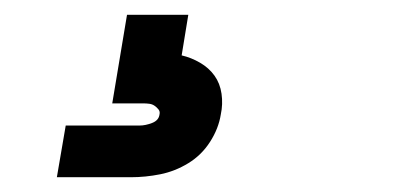

<svg xmlns="http://www.w3.org/2000/svg" viewBox="-20 -20 540 260"><path d="M57 220 69 150H169Q177 150 186 146.5Q195 143 196 135Q197 131 194.5 128Q192 125 189 123Q186 121 182 120.5Q178 120 174 120H132L152 0H235L226 55Q239 58 251 65Q263 72 270.5 82.5Q278 93 280 107Q282 121 279 135Q276 154 264.5 172Q253 190 235 201Q217 212 197 216Q177 220 157 220Z"/></svg>

Font: Iosevka Slab Extrabold
Style: Italic
Weight: 800
Italic angle: -9°
Monospace: yes
Designer: Belleve Invis
Foundry: Belleve Invis
Version: Version 11.1.0; ttfautohint (v1.8.3)